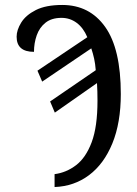

<svg xmlns="http://www.w3.org/2000/svg" viewBox="-20 -744 554 774"><path d="M200 -42Q247 -48 286.5 -78Q326 -108 349.5 -170.5Q373 -233 373 -338Q373 -355 372.5 -375Q372 -395 371 -409L201 -290L182 -335L366 -461Q364 -487 359.5 -507.5Q355 -528 348 -549L150 -415L131 -459L332 -594Q316 -632 289 -652Q262 -672 228 -672Q188 -672 163.5 -652.5Q139 -633 128 -601.5Q117 -570 117 -535Q47 -535 47 -596Q47 -623 65.5 -653Q84 -683 124.5 -703.5Q165 -724 231 -724Q341 -724 404 -635.5Q467 -547 467 -365Q467 -249 433 -166Q399 -83 339 -38Q279 7 200 10Z"/></svg>

Font: Noto Serif ExtraCondensed
Style: Regular
Weight: 400
Width: 2
Designer: Monotype Design Team
Foundry: Monotype Imaging Inc.
Version: Version 2.015